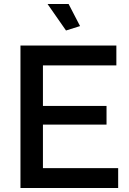

<svg xmlns="http://www.w3.org/2000/svg" viewBox="-20 -937 645 957"><path d="M194 -99H569V0H82V-710H560V-611H194V-409H511V-316H194ZM309 -785 217 -917H322L379 -807Z"/></svg>

Font: Raleway
Style: Regular
Weight: 600
Designer: Matt McInerney, Pablo Impallari, Rodrigo Fuenzalida
Foundry: Matt McInerney, Pablo Impallari, Rodrigo Fuenzalida
Version: Version 1.000;PS 001.001;hotconv 1.0.56; ttfautohint (v1.5)